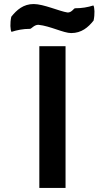

<svg xmlns="http://www.w3.org/2000/svg" viewBox="-20 -932 527 952"><path d="M352 -891C346 -891 335 -869 315 -870C275 -876 196 -912 147 -912C96 -912 63 -883 36 -849C29 -817 31 -783 37 -774C65 -783 94 -789 129 -789C136 -789 150 -810 171 -809C229 -803 295 -768 333 -768C384 -768 417 -796 444 -830C451 -862 449 -896 443 -905C415 -896 386 -891 352 -891ZM305 0V-703H175V0Z"/></svg>

Font: Bluebird
Style: Nrw
Weight: 400
Designer: Jasper
Foundry: Cannot Into Space Fonts
Version: Version 0.98